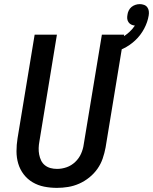

<svg xmlns="http://www.w3.org/2000/svg" viewBox="-20 -903 742 931"><path d="M256 8Q224 8 194 2Q164 -4 138.5 -19Q113 -34 95 -57.5Q77 -81 68.5 -109.5Q60 -138 60 -169.5Q60 -201 65 -232L148 -735H256L171 -217Q168 -201 167.5 -185Q167 -169 170 -153.5Q173 -138 179.5 -124.5Q186 -111 198 -101.5Q210 -92 225 -88Q240 -84 257 -84Q280 -84 303 -92Q326 -100 344.5 -117.5Q363 -135 373 -157.5Q383 -180 386 -203L474 -735H582L492 -188Q487 -161 478 -134.5Q469 -108 452.5 -84.5Q436 -61 413 -42.5Q390 -24 364 -12.5Q338 -1 310.5 3.5Q283 8 256 8ZM513 -643 497 -693Q517 -698 536 -705Q555 -712 573 -722.5Q591 -733 607 -747.5Q623 -762 634 -779Q624 -780 616 -784Q608 -788 603 -795.5Q598 -803 597 -812Q596 -821 598 -831Q599 -841 604 -851.5Q609 -862 617.5 -869Q626 -876 636.5 -879.5Q647 -883 658 -883Q668 -883 678 -879.5Q688 -876 694 -868Q700 -860 701.5 -849.5Q703 -839 701 -828Q696 -796 679 -764Q662 -732 636 -707.5Q610 -683 578 -667.5Q546 -652 513 -643Z"/></svg>

Font: Iosevka Aile Semibold Oblique
Style: Regular
Weight: 600
Italic angle: -9°
Designer: Belleve Invis
Foundry: Belleve Invis
Version: Version 31.1.0; ttfautohint (v1.8.4)